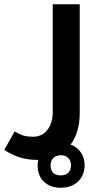

<svg xmlns="http://www.w3.org/2000/svg" viewBox="-60 -512 480 903"><path d="M117 240H120C118 248 117 257 117 266C117 330 159 371 226 371C294 371 338 328 338 265C338 218 312 183 272 168C300 131 315 80 315 19V-492H188V16C188 83 152 131 97 131C64 131 43 127 9 106L-40 193C14 228 61 240 117 240ZM226 313C194 313 178 297 178 266C178 247 186 232 199 225C202 223 206 222 208 221C214 219 220 218 226 218C255 218 274 236 274 266C274 296 255 313 226 313Z"/></svg>

Font: Noto Kufi Arabic SemiBold
Style: Regular
Weight: 600
Designer: Monotype Design Team, David Williams, Khaled Hosny
Foundry: Google LLC
Version: Version 2.109